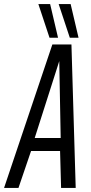

<svg xmlns="http://www.w3.org/2000/svg" viewBox="-50 -926 450 946"><path d="M-30 0 208 -707H302L323 0H251L246 -182H103L41 0ZM121 -246H249L242 -625ZM194 -740 139 -906H197L236 -740ZM294 -740 239 -906H298L337 -740Z"/></svg>

Font: Georama Condensed
Style: Italic
Weight: 400
Width: 3
Italic angle: -9°
Designer: Jean-Baptiste Levee
Foundry: Production Type
Version: Version 1.000